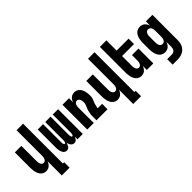

<svg xmlns="http://www.w3.org/2000/svg" viewBox="75 -1685 2850 2850"><g transform="rotate(-45 1500.0 -260.0)"><path d="M307 215V-86Q301 -67 290.5 -49.5Q280 -32 264.5 -18.5Q249 -5 229.5 1.5Q210 8 190 8Q167 8 145 -1Q123 -10 107 -26.5Q91 -43 81 -64.5Q71 -86 65.5 -108.5Q60 -131 58 -154Q56 -177 56 -200V-520H193V-200Q193 -185 195 -169.5Q197 -154 203 -140Q209 -126 222 -116Q235 -106 250 -106Q265 -106 278 -116Q291 -126 297 -140Q303 -154 305 -169.5Q307 -185 307 -200V-735H444V101H471V215Z M622 8Q606 8 591 0.5Q576 -7 566.5 -20Q557 -33 551 -48Q545 -63 542 -79Q539 -95 538 -111Q537 -127 537 -143V-520H649V-143Q649 -134 649.5 -126Q650 -118 652 -109.5Q654 -101 658.5 -93Q663 -85 671 -85Q680 -85 684.5 -93Q689 -101 691 -109.5Q693 -118 693.5 -126Q694 -134 694 -143V-520H806V-143Q806 -134 806.5 -126Q807 -118 809 -109.5Q811 -101 815.5 -93Q820 -85 829 -85Q837 -85 841.5 -93Q846 -101 848 -109.5Q850 -118 850.5 -126Q851 -134 851 -143V-520H963V0H851V-57Q847 -45 841 -33Q835 -21 826 -11.5Q817 -2 804.5 3Q792 8 779 8Q763 8 748.5 0.5Q734 -7 724 -20Q714 -33 708.5 -48Q703 -63 700 -79Q696 -63 690.5 -48Q685 -33 676 -20Q667 -7 652.5 0.5Q638 8 622 8Z M1056 0V-520H1193V-434Q1199 -453 1209.5 -470.5Q1220 -488 1235.5 -501.5Q1251 -515 1270.5 -521.5Q1290 -528 1310 -528Q1333 -528 1355 -519Q1377 -510 1393 -493.5Q1409 -477 1419 -455.5Q1429 -434 1434.5 -411.5Q1440 -389 1442 -366Q1444 -343 1444 -320Q1444 -298 1438 -276Q1432 -254 1422 -234V-233Q1413 -213 1406.5 -192.5Q1400 -172 1396 -151L1388 -114H1482V0H1250V-114L1261 -172Q1265 -191 1271.5 -209.5Q1278 -228 1286.5 -245.5Q1295 -263 1301 -281.5Q1307 -300 1307 -320Q1307 -335 1305 -350.5Q1303 -366 1297 -380Q1291 -394 1278 -404Q1265 -414 1250 -414Q1235 -414 1222 -404Q1209 -394 1203 -380Q1197 -366 1195 -350.5Q1193 -335 1193 -320V0Z M1807 215V-86Q1801 -67 1790.5 -49.5Q1780 -32 1764.5 -18.5Q1749 -5 1729.5 1.5Q1710 8 1690 8Q1667 8 1645 -1Q1623 -10 1607 -26.5Q1591 -43 1581 -64.5Q1571 -86 1565.5 -108.5Q1560 -131 1558 -154Q1556 -177 1556 -200V-520H1693V-200Q1693 -185 1695 -169.5Q1697 -154 1703 -140Q1709 -126 1722 -116Q1735 -106 1750 -106Q1765 -106 1778 -116Q1791 -126 1797 -140Q1803 -154 1805 -169.5Q1807 -185 1807 -200V-735H1944V101H1971V215Z M2190 8Q2167 8 2145 -1Q2123 -10 2107 -26.5Q2091 -43 2081 -64.5Q2071 -86 2065.5 -108.5Q2060 -131 2058 -154Q2056 -177 2056 -200V-735H2193V-520H2444V-406H2193V-200Q2193 -185 2195 -169.5Q2197 -154 2203 -140Q2209 -126 2222 -116Q2235 -106 2250 -106Q2265 -106 2278 -116Q2291 -126 2297 -140Q2303 -154 2305 -169.5Q2307 -185 2307 -200V-312H2444V0H2307V-86Q2301 -67 2290.5 -49.5Q2280 -32 2264.5 -18.5Q2249 -5 2229.5 1.5Q2210 8 2190 8Z M2732 215H2634V101H2732Q2749 101 2765 94Q2781 87 2790.5 73.5Q2800 60 2803.5 43Q2807 26 2807 9V-88Q2800 -68 2789 -50Q2778 -32 2762.5 -18.5Q2747 -5 2726.5 1.5Q2706 8 2686 8Q2662 8 2640 -0.5Q2618 -9 2601.5 -25.5Q2585 -42 2574.5 -63.5Q2564 -85 2558 -107.5Q2552 -130 2550 -153.5Q2548 -177 2548 -200V-320Q2548 -343 2550 -366.5Q2552 -390 2558 -412.5Q2564 -435 2574.5 -456.5Q2585 -478 2601.5 -494.5Q2618 -511 2640 -519.5Q2662 -528 2686 -528Q2706 -528 2726.5 -521.5Q2747 -515 2762.5 -501.5Q2778 -488 2789 -470Q2800 -452 2807 -432V-520H2944V9Q2944 37 2939 65Q2934 93 2921 118Q2908 143 2887.5 162.5Q2867 182 2841.5 194Q2816 206 2788 210.5Q2760 215 2732 215ZM2746 -106Q2762 -106 2775.5 -115Q2789 -124 2796 -138.5Q2803 -153 2805 -168.5Q2807 -184 2807 -200V-320Q2807 -336 2805 -351.5Q2803 -367 2796 -381.5Q2789 -396 2775.5 -405Q2762 -414 2746 -414Q2730 -414 2716.5 -405Q2703 -396 2696 -381.5Q2689 -367 2687 -351.5Q2685 -336 2685 -320V-200Q2685 -184 2687 -168.5Q2689 -153 2696 -138.5Q2703 -124 2716.5 -115Q2730 -106 2746 -106Z"/></g></svg>

Font: Iosevka Term Curly Heavy
Style: Regular
Weight: 900
Designer: Belleve Invis
Foundry: Belleve Invis
Version: Version 32.3.0